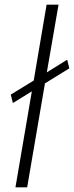

<svg xmlns="http://www.w3.org/2000/svg" viewBox="-20 -800 316 820"><path d="M35 -360 116 -410 46 0H96L172 -444L276 -508L267 -545L180 -491L230 -780H179L124 -456L26 -396Z"/></svg>

Font: Jost Light
Style: Italic
Weight: 300
Italic angle: -5°
Version: Version 3.710